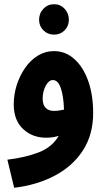

<svg xmlns="http://www.w3.org/2000/svg" viewBox="-20 -659 505 909"><path d="M47 230 15 97Q99 87 163 62.5Q227 38 258 -16Q231 -7 199 -7Q133 -7 89 -48.5Q45 -90 45 -165Q45 -211 59 -255.5Q73 -300 98.5 -337Q124 -374 159 -395.5Q194 -417 236 -417Q290 -417 332 -379.5Q374 -342 397.5 -276Q421 -210 421 -124Q421 -22 373 52.5Q325 127 240.5 172Q156 217 47 230ZM182 -192Q182 -162 196.5 -148Q211 -134 234 -134Q246 -134 258 -135.5Q270 -137 283 -140Q281 -203 268 -241.5Q255 -280 230 -280Q211 -280 196.5 -253Q182 -226 182 -192ZM236 -495Q206 -495 185.5 -515.5Q165 -536 165 -565Q165 -596 185.5 -617.5Q206 -639 236 -639Q266 -639 286 -617.5Q306 -596 306 -565Q306 -536 286 -515.5Q266 -495 236 -495Z"/></svg>

Font: Noto Sans Arabic ExtCond ExtBd
Style: Regular
Weight: 800
Width: 2
Designer: Monotype Design Team, Nadine Chahine, Nizar Qandah and Khaled Hosny
Foundry: Monotype Imaging Inc.
Version: Version 2.012; ttfautohint (v1.8.4.7-5d5b)